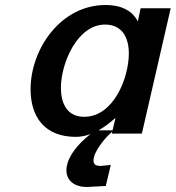

<svg xmlns="http://www.w3.org/2000/svg" viewBox="-20 -533 701 766"><path d="M102 -177C102 -67 158 13 282 13C302 13 322 9 341 2L336 6C295 38 245 94 245 146C245 189 279 213 326 213L402 209L422 125L382 129C359 129 353 121 353 107C353 73 398 17 428 -8L426 0H546L661 -500H541L530 -448C511 -484 473 -513 401 -513C222 -513 102 -337 102 -177ZM223 -182C223 -282 289 -435 399 -435C466 -435 494 -385 494 -320C494 -222 433 -67 316 -67C246 -67 223 -123 223 -182ZM373 -13C400 -28 423 -47 441 -63L429 -13Z"/></svg>

Font: Perun SemiBold Italic
Style: Regular
Weight: 400
Italic angle: -12°
Foundry: Copyright (c) Stefan Peev, Context Ltd, 2016
Version: Version 1.026